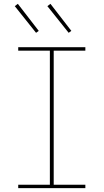

<svg xmlns="http://www.w3.org/2000/svg" viewBox="-20 -981 540 1001"><path d="M75 0V-18H240V-717H75V-735H425V-717H260V-18H425V0ZM338 -810 227 -949 243 -961 352 -820ZM168 -810 57 -949 73 -961 182 -820Z"/></svg>

Font: Iosevka Curly Thin
Style: Regular
Weight: 100
Monospace: yes
Designer: Belleve Invis
Foundry: Belleve Invis
Version: Version 22.1.2; ttfautohint (v1.8.4)